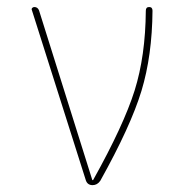

<svg xmlns="http://www.w3.org/2000/svg" viewBox="-20 -540 540 560"><path d="M230.5 -13.7 73.2 -509.8Q71.3 -513.7 73.7 -516.6Q76.2 -519.5 80.1 -519.5Q89.8 -519.5 93.8 -509.8L249 -15.6Q249 -14.6 250 -14.6Q252 -14.6 252 -15.6Q340.8 -174.8 372.6 -275.9Q404.3 -377 405.3 -508.8Q405.3 -519.5 415 -519.5Q424.8 -519.5 424.8 -508.8Q423.8 -377.9 392.6 -274.9Q361.3 -171.9 272.5 -12.7Q263.7 0 250 0Q235.4 0 230.5 -13.7Z"/></svg>

Font: Rounded-L Mgen+ 2m thin
Style: Regular
Weight: 100
Designer: [Source Han Sans]
Ryoko NISHIZUKA  (kana & ideographs); Paul D. Hunt (Latin, Greek & Cyrillic); Wenlong ZHANG  (bopomofo
Version: Version 1.059.20150602